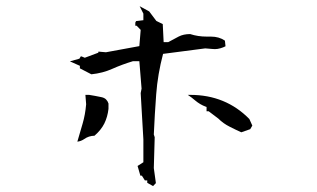

<svg xmlns="http://www.w3.org/2000/svg" viewBox="-20 -699 1040 629"><path d="M670.9 -579.1H657.2Q628.4 -579.1 603 -587.4Q581.1 -587.4 565.4 -579.3Q549.8 -571.3 531.2 -561H516.1L513.2 -620.1L492.2 -630.4L468.8 -661.6L437.5 -678.7L449.7 -654.3V-632.8L425.8 -629.9L423.3 -625V-614.7H427.7L440.9 -601.1L436.5 -547.9L327.1 -527.8L303.7 -529.8H302.2V-529.3V-526.4L257.8 -509.8L247.1 -514.2H244.6L240.2 -506.8L209 -498L241.7 -483.4V-475.1L279.3 -455.6Q316.9 -459.5 348.1 -473.6Q381.3 -488.3 415.5 -498.5H436.5L443.8 -408.7L440.9 -394L449.7 -242.2V-167.5L430.7 -155.3L439.9 -123.5H444.8L454.6 -107.9H462.4V-100.1L481.4 -89.4L490.7 -99.1L483.9 -148.4L486.8 -249.5L483.9 -258.3Q486.8 -324.7 491.7 -390.1Q496.6 -455.6 514.2 -522.5L652.3 -540.5L675.3 -538.6Q679.7 -538.1 684.1 -538.1Q692.4 -538.1 701.9 -540.8Q711.4 -543.5 718.8 -547.4L716.8 -565.9Q697.8 -579.1 670.9 -579.1ZM259.8 -388.2 262.2 -357.4Q259.3 -323.2 250.5 -293.5Q241.7 -263.7 233.4 -234.9Q245.6 -236.3 256.3 -243.7Q270.5 -253.9 289.6 -254.4Q311 -272.9 321.8 -294.4Q332.5 -316.4 335.4 -342.3V-359.9Q333 -367.7 327.4 -373.3Q321.8 -378.9 311.5 -380.9Q290.5 -385.3 272 -388.2ZM656.7 -334.5H662.1H663.6L695.3 -310.5Q711.4 -294.4 731.9 -284.2Q752 -273.9 770.5 -265.6L799.8 -275.9L806.6 -287.6L796.9 -309.1Q719.2 -388.2 603.5 -388.2H595.2Q607.9 -379.9 619.1 -370.1Q635.3 -356.4 653.8 -349.6L656.7 -348.6Z"/></svg>

Font: Bakudai
Style: Light
Weight: 300
Version: Version 1.48